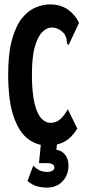

<svg xmlns="http://www.w3.org/2000/svg" viewBox="-20 -650 390 872"><path d="M196 11Q148 11 108 -18.5Q68 -48 43 -117.5Q18 -187 17 -308Q17 -407 34.5 -470Q52 -533 80.5 -568Q109 -603 142.5 -616.5Q176 -630 206 -630Q255 -630 288.5 -606.5Q322 -583 339 -546L296 -455L292 -446L285 -450Q283 -458 282.5 -468.5Q282 -479 274 -494Q260 -511 245 -518Q230 -525 214 -525Q194 -525 173.5 -506Q153 -487 139 -440.5Q125 -394 125 -311Q125 -230 136.5 -182Q148 -134 167 -113Q186 -92 209 -92Q235 -92 253.5 -108.5Q272 -125 288 -154L331 -66Q306 -25 273.5 -7Q241 11 196 11ZM192 202Q170 202 148 196Q126 190 105 172L131 102Q148 119 163 125Q178 131 196 131Q207 131 217 126Q227 121 227 110Q227 101 218 96Q209 91 195 91H157L166 0H239L236 30Q261 34 276 53Q291 72 291 102Q291 144 264.5 173Q238 202 192 202Z"/></svg>

Font: Inconsolata ExtraCondensed Black
Style: Regular
Weight: 900
Width: 2
Monospace: yes
Designer: Raph Levien, Cyreal, Brenton Simpson
Foundry: Raph Levien, Cyreal, Google
Version: Version 3.001; ttfautohint (v1.8.2.53-6de2)